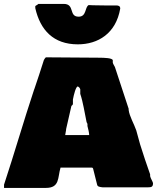

<svg xmlns="http://www.w3.org/2000/svg" viewBox="-36 -967 792 969"><path d="M285.6 -947.3H157.7C154.8 -943.4 145 -939.5 142.1 -936.5V-925.8C167.2 -815.7 233.2 -743.2 356.9 -743.2C458.5 -743.2 549.3 -797.9 570.8 -923.8C570.8 -936.5 562 -939.5 551.3 -939.5H495.6C467.3 -940.4 439.9 -939.5 411.6 -941.4C391.1 -930.7 401.9 -882.8 360.8 -882.8C309.4 -882.8 343.2 -947.3 285.6 -947.3ZM269.5 -121.1H419.9C432.6 -121.1 432.6 -122.1 435.5 -109.4L454.1 -35.2C456.1 -24.4 467.8 -23.4 482.4 -21.5H709C729.5 -21.5 736.3 -24.4 736.3 -43C733.4 -53.7 724.6 -65.4 721.7 -78.1V-87.9V-86.9C704.3 -136.6 687 -186.8 671.2 -238.1L651.8 -308.7C641 -340.8 617.3 -380 613.3 -412.1V-418C590.1 -488.2 567 -558.6 543.9 -628.9C539.1 -637.7 534.2 -645.5 533.2 -651.4V-664.1C527.3 -673.8 497.1 -675.8 459 -675.8L195.3 -677.7C190.5 -672.9 189.6 -670.8 185.5 -664.1C169.6 -614.3 153.6 -564.5 136.7 -515.6V-516.6C83.3 -356.2 37.5 -195.9 -15.6 -35.2V-18.6H195.3C266.6 -18.6 254.5 -70.5 269.5 -121.1ZM293 -294.9V-293ZM400.4 -353.5C400.4 -349.6 404.3 -345.7 405.3 -341.8V-331.1C409.2 -316.4 414.1 -295.9 414.1 -285.2H293C293 -290 297.9 -307.6 297.9 -316.4C306.7 -354.7 315.5 -393.2 324.2 -431.6C324.2 -433.6 330.1 -435.5 332 -441.4V-464.8C337 -491.2 346.8 -528.3 355.5 -530.3V-531.2C362.3 -528.3 366.2 -524.4 369.1 -516.6V-493.2C383.8 -449.3 390.5 -399.8 400.4 -353.5Z"/></svg>

Font: Bowlby One SC
Style: Regular
Weight: 400
Width: 1
Version: Version 1.2